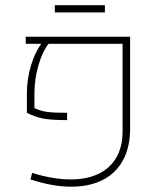

<svg xmlns="http://www.w3.org/2000/svg" viewBox="-20 -705 609 732"><path d="M78.1 0ZM96.2 -21 102.5 -45.9Q181.6 -21 250 -21Q311 -21 355.5 -42.2Q399.9 -63.5 423.6 -104.5Q447.3 -145.5 447.3 -203.6V-538.1H165Q141.1 -506.8 126.2 -454.8Q111.3 -402.8 111.3 -349.1V-293Q133.8 -282.2 158.4 -278.6Q183.1 -274.9 235.8 -274.9V-247.1Q176.8 -247.1 146 -252.7Q115.2 -258.3 82.5 -274.9V-351.1Q82.5 -402.3 97.7 -453.6Q112.8 -504.9 137.2 -538.1H78.1V-564.9H476.1V-215.3Q476.1 -144 449 -94.2Q421.9 -44.4 371.3 -18.8Q320.8 6.8 251 6.8Q181.2 6.8 96.2 -21ZM189 -685.1H379.9V-657.7H189Z"/></svg>

Font: Heebo Thin
Style: Regular
Weight: 250
Designer: Oded Ezer
Foundry: Meir Sadan
Version: Version 2.001; ttfautohint (v1.5.14-ce02) -l 8 -r 50 -G 200 